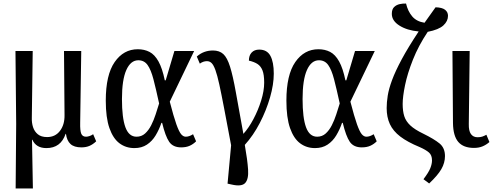

<svg xmlns="http://www.w3.org/2000/svg" viewBox="-20 -823 2777 1080"><path d="M68 237 71 -126 67 -536H164L159 -160Q158 -132 166 -107.5Q174 -83 193 -67.5Q212 -52 245 -52Q291 -52 317.5 -87Q344 -122 343 -176L340 -536H437L431 -132Q430 -88 437 -71Q444 -54 464 -54Q472 -54 483 -57.5Q494 -61 504 -68L521 -28Q503 -11 483.5 -2.5Q464 6 438 6Q397 6 376.5 -13Q356 -32 351 -70H349Q322 10 241 10Q183 10 162 -37H160L165 237Z M736 10Q688 10 652 -17Q616 -44 595.5 -102.5Q575 -161 575 -257Q575 -402 625 -474Q675 -546 755 -546Q792 -546 821 -531Q850 -516 871.5 -477.5Q893 -439 907 -371H912L961 -536H1072L935 -251Q957 -166 972 -124Q987 -82 999 -68Q1011 -54 1025 -54Q1044 -54 1066 -68L1083 -28Q1067 -12 1047 -3Q1027 6 999 6Q953 6 931.5 -25.5Q910 -57 892 -132H888Q875 -94 855.5 -61.5Q836 -29 806.5 -9.5Q777 10 736 10ZM748 -54Q776 -54 796 -72Q816 -90 830.5 -118.5Q845 -147 855.5 -179.5Q866 -212 875 -241Q857 -324 843 -377.5Q829 -431 810 -457.5Q791 -484 758 -484Q715 -484 690.5 -429Q666 -374 666 -266Q666 -160 685.5 -107Q705 -54 748 -54Z M1283 215 1260 210 1280 -6Q1257 -128 1241 -212Q1225 -296 1213.5 -348.5Q1202 -401 1191.5 -429.5Q1181 -458 1170 -468.5Q1159 -479 1144 -479Q1123 -479 1104 -465L1087 -505Q1125 -539 1178 -539Q1214 -539 1236 -519Q1258 -499 1274 -448Q1290 -397 1306.5 -305Q1323 -213 1349 -70Q1379 -103 1405.5 -153Q1432 -203 1449 -257.5Q1466 -312 1466 -358Q1466 -403 1456.5 -427Q1447 -451 1428.5 -463Q1410 -475 1380 -482Q1380 -511 1395.5 -527.5Q1411 -544 1438 -544Q1482 -544 1501 -509Q1520 -474 1520 -409Q1520 -348 1499 -275Q1478 -202 1441.5 -131.5Q1405 -61 1357 -8Q1372 77 1375.5 131Q1379 185 1359 206.5Q1339 228 1283 215Z M1752 10Q1704 10 1668 -17Q1632 -44 1611.5 -102.5Q1591 -161 1591 -257Q1591 -402 1641 -474Q1691 -546 1771 -546Q1808 -546 1837 -531Q1866 -516 1887.5 -477.5Q1909 -439 1923 -371H1928L1977 -536H2088L1951 -251Q1973 -166 1988 -124Q2003 -82 2015 -68Q2027 -54 2041 -54Q2060 -54 2082 -68L2099 -28Q2083 -12 2063 -3Q2043 6 2015 6Q1969 6 1947.5 -25.5Q1926 -57 1908 -132H1904Q1891 -94 1871.5 -61.5Q1852 -29 1822.5 -9.5Q1793 10 1752 10ZM1764 -54Q1792 -54 1812 -72Q1832 -90 1846.5 -118.5Q1861 -147 1871.5 -179.5Q1882 -212 1891 -241Q1873 -324 1859 -377.5Q1845 -431 1826 -457.5Q1807 -484 1774 -484Q1731 -484 1706.5 -429Q1682 -374 1682 -266Q1682 -160 1701.5 -107Q1721 -54 1764 -54Z M2394 209 2362 185Q2391 147 2400.5 123Q2410 99 2410 79Q2410 50 2393 35Q2376 20 2340 4Q2272 -24 2231.5 -55Q2191 -86 2173 -125Q2155 -164 2155 -215Q2155 -247 2161 -285Q2167 -323 2185.5 -373Q2204 -423 2240 -490Q2276 -557 2335 -646Q2270 -652 2227 -679Q2184 -706 2184 -745Q2184 -771 2197 -783.5Q2210 -796 2229 -800Q2248 -804 2264 -803Q2274 -760 2298.5 -731Q2323 -702 2368 -695Q2397 -737 2430 -782Q2467 -781 2483.5 -768Q2500 -755 2500 -734Q2500 -704 2474 -680Q2448 -656 2386 -644Q2334 -566 2303 -488Q2272 -410 2258.5 -344.5Q2245 -279 2245 -238Q2245 -198 2254 -169.5Q2263 -141 2288 -117.5Q2313 -94 2361 -71Q2422 -41 2452.5 -16Q2483 9 2483 55Q2483 93 2462.5 128.5Q2442 164 2394 209Z M2646 9Q2587 9 2558 -24.5Q2529 -58 2528 -131L2525 -536H2622L2617 -126Q2616 -87 2629 -69Q2642 -51 2666 -51Q2682 -51 2692.5 -54.5Q2703 -58 2716 -65L2733 -24Q2716 -9 2695 0Q2674 9 2646 9Z"/></svg>

Font: Noto Serif Condensed
Style: Regular
Weight: 400
Width: 3
Designer: Monotype Design Team
Foundry: Monotype Imaging Inc.
Version: Version 2.013; ttfautohint (v1.8.4.7-5d5b)